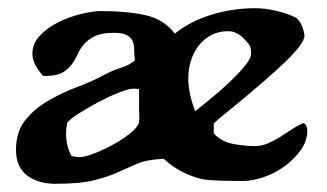

<svg xmlns="http://www.w3.org/2000/svg" viewBox="-20 -444 798 468"><path d="M602 -424Q626 -424 654 -417.5Q682 -411 703 -400Q714 -389 718 -376Q722 -363 722 -357Q722 -346 708 -328.5Q694 -311 672.5 -290.5Q651 -270 625 -247.5Q599 -225 574.5 -204.5Q550 -184 530 -168Q510 -152 501 -143V-119Q519 -99 547 -93.5Q575 -88 601 -88Q618 -88 633 -94.5Q648 -101 662.5 -110Q677 -119 691 -128.5Q705 -138 720 -144Q729 -139 729 -126Q729 -100 713 -78Q697 -56 674 -39Q651 -22 623.5 -12.5Q596 -3 574 -3Q565 -3 550.5 -3Q536 -3 521 -3.5Q506 -4 492 -5Q478 -6 470 -8Q418 -21 379 -57Q338 -55 314.5 -45Q291 -35 267 -24Q243 -13 209 -4.5Q175 4 114 4Q74 4 46.5 -16Q19 -36 19 -79Q19 -123 41.5 -151Q64 -179 97.5 -198.5Q131 -218 169.5 -232.5Q208 -247 239 -264Q256 -273 275.5 -279Q295 -285 309 -297Q307 -312 307 -324.5Q307 -337 302.5 -345.5Q298 -354 288 -359Q278 -364 257 -364Q228 -364 211.5 -356Q195 -348 185 -336.5Q175 -325 169 -311.5Q163 -298 154.5 -286.5Q146 -275 132 -267Q118 -259 93 -259H85Q75 -270 67 -284Q59 -298 59 -314Q59 -338 77.5 -357.5Q96 -377 122.5 -390Q149 -403 177.5 -410Q206 -417 226 -417Q289 -417 334.5 -407Q380 -397 406 -362Q445 -393 496.5 -408.5Q548 -424 602 -424ZM144 -145Q141 -131 141 -118Q141 -89 154 -64Q164 -61 174 -61Q186 -61 209.5 -70Q233 -79 256.5 -92Q280 -105 298.5 -120Q317 -135 319 -147Q320 -154 319.5 -160.5Q319 -167 319 -174V-227L306 -228Q294 -228 270 -218.5Q246 -209 220.5 -195.5Q195 -182 173 -168Q151 -154 144 -145ZM439 -254Q439 -233 443.5 -213Q448 -193 456 -173Q468 -183 490.5 -201Q513 -219 535.5 -240Q558 -261 575 -281Q592 -301 592 -314Q592 -321 590 -331Q581 -345 567 -356.5Q553 -368 536 -368Q513 -368 495 -358.5Q477 -349 464.5 -333Q452 -317 445.5 -296.5Q439 -276 439 -254Z"/></svg>

Font: CAT Altenglisch
Style: Regular
Weight: 400
Designer: Peter Wiegel
Foundry: Peter Wiegel, CAT Fonts
Version: Version 1.000